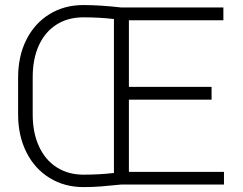

<svg xmlns="http://www.w3.org/2000/svg" viewBox="-20 -741 974 771"><path d="M879.4 -50.8V0H479.5H467.3Q420.4 4.9 385.7 7.6Q351.1 10.3 315.4 10.3Q238.8 10.3 179 -26.6Q119.1 -63.5 85.9 -129.9Q52.7 -196.3 52.7 -281.2V-429.7Q52.7 -515.1 85.7 -581.1Q118.7 -647 178.2 -683.8Q237.8 -720.7 314.5 -720.7Q382.8 -720.7 467.3 -710.9H497.6H877V-659.7H497.6V-392.1H829.6V-340.8H497.6V-50.8ZM315.4 -39.6Q378.9 -39.6 437.5 -46.4V-664.6Q378.4 -671.4 314.5 -671.4Q252.9 -671.4 207 -642.3Q161.1 -613.3 136.2 -559.1Q111.3 -504.9 111.3 -430.7V-281.2Q111.3 -208 136.5 -153.3Q161.6 -98.6 207.8 -69.1Q253.9 -39.6 315.4 -39.6Z"/></svg>

Font: Heebo Light
Style: Regular
Weight: 300
Designer: Oded Ezer
Foundry: Meir Sadan
Version: Version 2.001; ttfautohint (v1.5.14-ce02) -l 8 -r 50 -G 200 